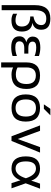

<svg xmlns="http://www.w3.org/2000/svg" viewBox="1242 -1980 924 3449"><g transform="rotate(90 1704.5 -256.0)"><path d="M73.2 176.8V-425.3Q73.2 -698.2 314.5 -698.2Q514.6 -698.2 514.6 -534.2Q514.6 -406.2 392.1 -375.5Q547.4 -357.4 547.4 -186Q547.4 1 345.2 1Q278.8 1 227.1 -28.3V-101.6Q279.3 -72.3 346.2 -72.3Q457 -72.3 457 -186Q457 -336.4 275.9 -336.9V-394.5Q431.2 -420.9 431.2 -534.2Q431.2 -625 311 -625Q163.6 -625 163.6 -423.8V176.8Z M986.8 -415Q913.6 -444.3 830.6 -444.3Q728 -444.3 728 -379.9Q728 -302.7 847.7 -302.7H942.9V-229.5H846.2Q723.1 -229.5 723.1 -141.6Q723.1 -68.4 830.6 -68.4Q913.6 -68.4 986.8 -97.7V-19.5Q913.6 4.9 830.6 4.9Q632.8 4.9 632.8 -141.6Q632.8 -239.3 739.3 -266.1Q637.7 -294.9 637.7 -379.9Q637.7 -517.6 835.4 -517.6Q913.6 -517.6 986.8 -493.2Z M1191.9 -109.4Q1245.1 -78.1 1320.3 -78.1Q1489.7 -78.1 1489.7 -268.6Q1489.7 -437.5 1335.9 -437.5Q1191.9 -437.5 1191.9 -268.6ZM1336.9 -512.7Q1578.6 -512.7 1578.6 -268.6Q1578.6 0 1320.8 0Q1249.5 0 1191.9 -29.3V185.5H1101.6V-268.6Q1101.6 -512.7 1336.9 -512.7Z M1920.4 -73.2Q2074.2 -73.2 2074.2 -258.3Q2074.2 -439.5 1920.4 -439.5Q1766.6 -439.5 1766.6 -258.3Q1766.6 -73.2 1920.4 -73.2ZM1676.3 -256.3Q1676.3 -512.7 1920.4 -512.7Q2164.6 -512.7 2164.6 -256.3Q2164.6 -0.5 1920.4 -0.5Q1677.2 -0.5 1676.3 -256.3ZM1935.1 -698.2H2051.8L1935.1 -581.5H1855Z M2232.9 -512.7H2330.6L2477.5 -110.8L2623.5 -512.7H2721.2L2512.7 0H2428.7Z M2789.6 -256.3Q2789.6 -512.7 3009.3 -512.7Q3170.9 -512.7 3226.1 -354.5L3278.8 -512.7H3370.1L3273.4 -254.9L3363.3 0H3270.5L3218.8 -161.1Q3157.2 0 3009.3 0Q2790.5 0 2789.6 -256.3ZM3009.3 -73.2Q3124 -73.2 3182.6 -258.3Q3124 -439.5 3009.3 -439.5Q2879.9 -439.5 2879.9 -258.3Q2879.9 -73.2 3009.3 -73.2Z"/></g></svg>

Font: Voltera
Style: Regular
Weight: 400
Designer: Bernd Montag
Version: Version 1.301